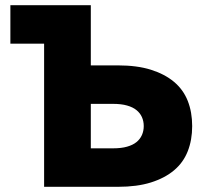

<svg xmlns="http://www.w3.org/2000/svg" viewBox="-20 -720 790 740"><path d="M150 0H434.5Q508.2 0 561.4 -16.7Q614.7 -33.4 650.6 -63.4Q686.5 -93.5 703.6 -137.1Q720.7 -180.7 720.7 -234Q720.7 -287.8 703.6 -331.2Q686.5 -374.5 650.6 -404.6Q614.7 -434.6 561.4 -451.3Q508.2 -468 434.5 -468H330V-700H20V-551.7H150ZM330 -148.3V-319.7H415Q447.5 -319.7 469.7 -313.3Q492 -307 505.9 -295.7Q519.8 -284.5 526.9 -268.8Q534 -253 534 -234.2Q534 -215.3 526.9 -199.4Q519.8 -183.5 505.9 -172.3Q492 -161 469.7 -154.7Q447.5 -148.3 415 -148.3Z"/></svg>

Font: Golos Text VF
Style: Regular
Weight: 400
Designer: A.Korolkova, Vitaly Kuzmin
Foundry: ParaType Ltd
Version: Version 2.005